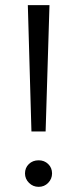

<svg xmlns="http://www.w3.org/2000/svg" viewBox="-20 -720 300 745"><path d="M102 -210 88 -700H172L157 -210ZM77 -47Q77 -69 92 -83.5Q107 -98 130 -98Q152 -98 167 -83.5Q182 -69 182 -47Q182 -26 167 -10.5Q152 5 130 5Q108 5 92.5 -10.5Q77 -26 77 -47Z"/></svg>

Font: Belfius21
Style: Regular
Weight: 400
Designer: Montserrat's base design by Julieta Ulanovsky, modified by Coast SPRL for Belfius Bank NV.
Foundry: Montserrat's base design by Julieta Ulanovsky, modified by Coast SPRL for Belfius Bank NV.
Version: Version 2.000;FEAKit 1.0